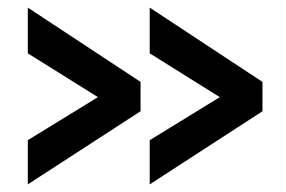

<svg xmlns="http://www.w3.org/2000/svg" viewBox="-20 -498 751 504"><path d="M669 -206 373 -14V-130L557 -243L373 -358V-478L669 -283ZM349 -206 53 -14V-130L237 -243L53 -358V-478L349 -283Z"/></svg>

Font: Inria Sans
Style: Bold
Weight: 700
Designer: Black Foundry Team
Foundry: Black Foundry
Version: Version 1.2; ttfautohint (v1.8.3)